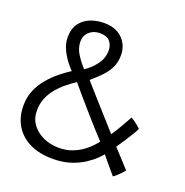

<svg xmlns="http://www.w3.org/2000/svg" viewBox="-134 -832 966 1002"><g transform="rotate(20 349.0 -331.0)"><path d="M265 48.5Q191 48.5 137.8 22.8Q84.5 -3 55.8 -50.2Q27 -97.5 27 -161.5Q27 -208 43.2 -246.5Q59.5 -285 86 -316.5Q112.5 -348 143.2 -373Q174 -398 202.5 -416Q190.5 -427.5 171.5 -452Q152.5 -476.5 137.2 -508.5Q122 -540.5 122 -574.5Q122 -623 144 -652.8Q166 -682.5 201.2 -696.2Q236.5 -710 277 -710Q324 -710 354.5 -691.8Q385 -673.5 400.5 -644.5Q416 -615.5 416 -583.5Q416 -543.5 402 -513.8Q388 -484 363.2 -458.2Q338.5 -432.5 306 -404.5Q322.5 -385.5 348.5 -356.2Q374.5 -327 403.8 -294.2Q433 -261.5 460.8 -230.5Q488.5 -199.5 508.5 -177Q515.5 -186.5 526.2 -203.8Q537 -221 548 -240.2Q559 -259.5 567.5 -274.8Q576 -290 578.5 -295Q586.5 -291 597 -283.8Q607.5 -276.5 617.5 -268.2Q627.5 -260 635 -252.5Q632 -244.5 618.5 -221.8Q605 -199 587.8 -172.5Q570.5 -146 555.5 -124.5Q568.5 -111 585 -93Q601.5 -75 618 -57Q634.5 -39 646.5 -25.5Q641 -17.5 630.8 -7Q620.5 3.5 609.8 13.2Q599 23 592 27Q582 15.5 566.5 -3Q551 -21.5 536.2 -39.2Q521.5 -57 513.5 -67Q506 -57.5 486.8 -38.8Q467.5 -20 436.5 0.2Q405.5 20.5 362.5 34.5Q319.5 48.5 265 48.5ZM275 -16.5Q316 -16.5 349 -29.2Q382 -42 406.2 -60Q430.5 -78 446 -95Q461.5 -112 468 -121Q446 -144 415.5 -178Q385 -212 352.8 -249Q320.5 -286 292.5 -318.8Q264.5 -351.5 248 -371.5Q224.5 -356 199 -335.8Q173.5 -315.5 151.5 -289.8Q129.5 -264 115.8 -232Q102 -200 102 -160.5Q102 -117 125.5 -84.8Q149 -52.5 188.5 -34.5Q228 -16.5 275 -16.5ZM260 -447Q297 -471.5 322 -506.2Q347 -541 347 -583Q347 -611 330.5 -631.8Q314 -652.5 272.5 -652.5Q238.5 -652.5 215.2 -631.2Q192 -610 192 -577Q192 -540.5 214 -506.5Q236 -472.5 260 -447Z"/></g></svg>

Font: Grandstander Thin Light
Style: Regular
Weight: 300
Version: Version 1.200